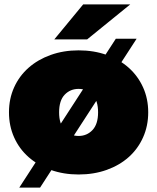

<svg xmlns="http://www.w3.org/2000/svg" viewBox="-20 -787 718 877"><path d="M339 10Q270 10 211.5 -11Q153 -32 110.5 -69.5Q68 -107 44.5 -159.5Q21 -212 21 -274Q21 -336 44.5 -388Q68 -440 110.5 -477.5Q153 -515 211.5 -536Q270 -557 339 -557Q409 -557 467.5 -536Q526 -515 568 -477.5Q610 -440 633.5 -388Q657 -336 657 -274Q657 -212 633.5 -159.5Q610 -107 568 -69.5Q526 -32 467.5 -11Q409 10 339 10ZM339 -166Q377 -166 402.5 -193Q428 -220 428 -274Q428 -328 402.5 -354.5Q377 -381 339 -381Q301 -381 275.5 -354.5Q250 -328 250 -274Q250 -220 275.5 -193Q301 -166 339 -166ZM68 70 509 -610H604L163 70ZM228 -607 360 -767H575L378 -607Z"/></svg>

Font: Montserrat-Alt1 Black
Style: Regular
Weight: 900
Designer: Differentunic
Foundry: Differentunic
Version: Version 7.222